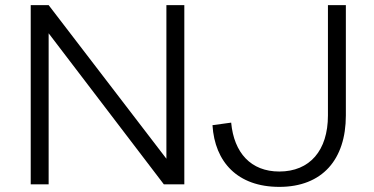

<svg xmlns="http://www.w3.org/2000/svg" viewBox="-20 -720 1461 750"><path d="M630 -700V-100L170 -700H100V0H170V-590L620 0H700V-700ZM1331 -269V-700H1261V-269C1261 -132 1190 -50 1071 -50C960 -50 894 -123 883 -241L810 -231C819 -87 908 10 1071 10C1239 10 1331 -97 1331 -269Z"/></svg>

Font: Gully Light
Style: Regular
Weight: 300
Designer: jaikishan Patel
Foundry: MagicType
Version: Version 1.000;Glyphs 3.2 (3242)